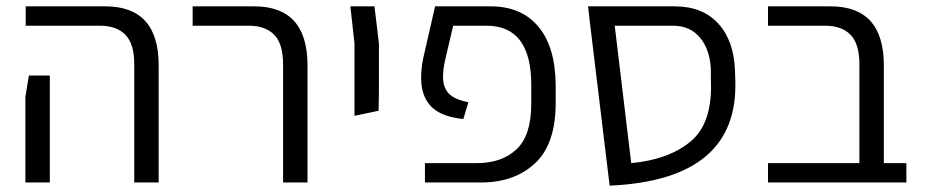

<svg xmlns="http://www.w3.org/2000/svg" viewBox="-20 -575 2915 605"><path d="M403 -372Q403 -437 375 -465.5Q347 -494 295 -494H61V-555H312Q480 -555 480 -369V0H403ZM60 -270 71 -337H137V0H60Z M872 -372Q872 -437 844 -465.5Q816 -494 764 -494H587V-555H781Q949 -555 949 -369V0H872Z M1097 -438 1084 -555H1160L1174 -438V-289L1173 -226L1097 -210Z M1319 -61H1483Q1561 -61 1607.5 -104.5Q1654 -148 1654 -248V-309Q1654 -400 1619 -447Q1584 -494 1513 -494H1408L1382 -383Q1376 -355 1376 -333Q1376 -299 1394.5 -280Q1413 -261 1456 -253L1440 -200Q1370 -207 1338.5 -239.5Q1307 -272 1307 -330Q1307 -358 1313 -389L1351 -555H1526Q1623 -555 1676.5 -491Q1730 -427 1731 -307V-251Q1731 -121 1666 -60.5Q1601 0 1496 0H1319Z M1901 10 1840 -494 1833 -555H2106Q2194 -555 2243.5 -500.5Q2293 -446 2296 -352L2297 -321Q2307 -8 1901 10ZM2220 -323V-347Q2220 -412 2188.5 -453Q2157 -494 2100 -494H1917L1969 -61Q2088 -72 2157 -130Q2226 -188 2220 -323Z M2836 -61V0H2688H2400V-61H2688V-372Q2688 -437 2660 -465.5Q2632 -494 2580 -494H2400V-555H2597Q2765 -555 2765 -369V-61Z"/></svg>

Font: Assistant-zap
Style: zap
Weight: 400
Designer: Hebrew By Ben Nathan, Latin by Paul Hunt
Version: Version 2.001